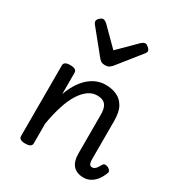

<svg xmlns="http://www.w3.org/2000/svg" viewBox="-200 -976 1045 1124"><g transform="rotate(30 323.0 -414.0)"><path d="M532 17Q508 17 490 10Q472 3 460 -10.5Q448 -24 442 -44.5Q436 -65 436 -91V-351Q436 -381 429 -400.5Q422 -420 406 -430Q390 -440 362 -440Q330 -440 302 -420Q274 -400 250.5 -362.5Q227 -325 209.5 -270Q192 -215 180 -145V-11Q180 2 169 8.5Q158 15 136 15Q115 15 104.5 8.5Q94 2 94 -11V-489Q94 -502 104.5 -508.5Q115 -515 136 -515Q158 -515 169 -508.5Q180 -502 180 -489V-345Q198 -394 221 -427.5Q244 -461 269.5 -481Q295 -501 321.5 -510Q348 -519 373 -519Q416 -519 449.5 -504Q483 -489 502.5 -454.5Q522 -420 522 -360V-104Q522 -88 524.5 -78Q527 -68 532.5 -64Q538 -60 545 -60Q554 -60 561 -64.5Q568 -69 575 -79Q582 -89 590 -103Q595 -112 603.5 -112.5Q612 -113 625 -108Q637 -101 641.5 -92.5Q646 -84 641 -75Q630 -46 613.5 -25.5Q597 -5 576.5 6Q556 17 532 17ZM454 -845Q463 -845 476 -833.5Q489 -822 489 -811Q489 -809 488 -805.5Q487 -802 482 -795L355 -636Q349 -630 340 -623Q331 -616 311 -616Q292 -616 283 -623Q274 -630 269 -636L140 -795Q136 -802 135 -805.5Q134 -809 134 -811Q134 -822 146.5 -833.5Q159 -845 169 -845Q175 -845 181 -841.5Q187 -838 194 -833L311 -716L429 -833Q435 -838 441 -841.5Q447 -845 454 -845Z"/></g></svg>

Font: Playwrite GB S
Style: Regular
Weight: 400
Designer: Veronika Burian, José Scaglione
Foundry: TypeTogether
Version: Version 1.000